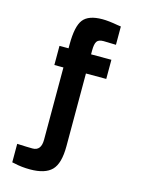

<svg xmlns="http://www.w3.org/2000/svg" viewBox="-137 -793 834 1104"><g transform="rotate(15 280.0 -241.0)"><path d="M321 47Q321 150 281.5 190Q242 230 153 230Q102 230 60 220L44 217V107Q108 110 136 110Q187 110 187 44V-386H133V-500H187V-524Q187 -631 218.5 -671.5Q250 -712 333 -712Q369 -712 424 -702L445 -699V-590Q401 -592 371 -592Q341 -592 331 -576.5Q321 -561 321 -523V-500H442V-386H321Z"/></g></svg>

Font: Titillium Web[RUS by Daymarius]
Style: Bold
Weight: 700
Designer: Cyrillization by Daymarius
Foundry: Cyrillization by Daymarius
Version: Version 1.002 September 11, 2018